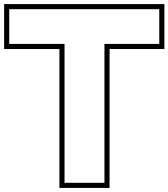

<svg xmlns="http://www.w3.org/2000/svg" viewBox="-97 -830 824 940"><path d="M414.4 -785H597.8H682.8V-615H597.8H414.4V-20V65H218.9V-20V-615H33.2H-51.8V-785H33.2H218.9ZM707.8 -810H-76.8V-590H193.9V90H439.4V-590H707.8Z"/></svg>

Font: Nordica Plus
Style: NordicaClassicBkExtOl
Weight: 900
Version: Version 1.01